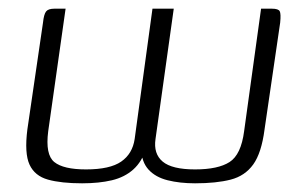

<svg xmlns="http://www.w3.org/2000/svg" viewBox="-20 -419 696 442"><path d="M169 3Q121 3 90.5 -5.5Q60 -14 48 -40Q36 -66 43 -121L79 -367Q81 -386 86 -392.5Q91 -399 105 -399H131L91 -117Q84 -63 105 -46Q126 -29 178 -29Q233 -29 259 -47Q285 -65 290 -99L331 -399H380L338 -99Q333 -65 354.5 -47Q376 -29 429 -29Q482 -29 508.5 -46Q535 -63 542 -117L581 -399H606Q621 -399 624 -393Q627 -387 625 -367L589 -121Q582 -67 563 -40.5Q544 -14 511 -5.5Q478 3 429 3Q394 3 366 -4Q338 -11 322 -28.5Q306 -46 305 -76L316 -77Q307 -47 287 -29Q267 -11 237.5 -4Q208 3 169 3Z"/></svg>

Font: Genos Light
Style: Italic
Weight: 300
Italic angle: -8°
Designer: Robert E. Leuschke
Foundry: Robert E. Leuschke
Version: Version 1.010